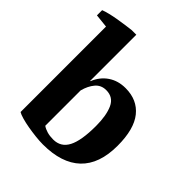

<svg xmlns="http://www.w3.org/2000/svg" viewBox="-219 -880 1017 1017"><g transform="rotate(45 289.5 -371.5)"><path d="M67 -669 -9 -677V-716Q6 -722 30.5 -728Q55 -734 81.5 -738.5Q108 -743 133.5 -746.5Q159 -750 177 -752H211V-406H213Q233 -456 274 -484Q315 -512 371 -512Q459 -512 508 -451Q557 -390 557 -266Q557 -129 484.5 -60Q412 9 272 9Q247 9 216 5.5Q185 2 156 -3Q127 -8 102.5 -15Q78 -22 67 -29ZM306 -432Q268 -432 245 -404.5Q222 -377 211 -335V-70Q225 -60 245.5 -54Q266 -48 292 -48Q349 -48 375.5 -99Q402 -150 402 -259Q402 -338 380.5 -385Q359 -432 306 -432Z"/></g></svg>

Font: PT Serif
Style: Bold
Weight: 700
Designer: A.Korolkova, O.Umpeleva, V.Yefimov
Foundry: ParaType Ltd
Version: Version 1.000W OFL; ttfautohint (v1.6)